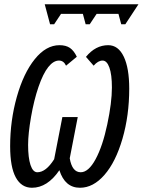

<svg xmlns="http://www.w3.org/2000/svg" viewBox="-20 -884 679 914"><path d="M276.9 -326.7H350.1L312 -130.4Q323.2 -64 364.3 -64Q401.4 -64 435.1 -126.2Q468.8 -188.5 490.7 -292.2Q512.7 -396 512.7 -467.3Q512.7 -529.3 500.7 -562.5Q488.8 -595.7 468.3 -595.7Q446.8 -595.7 425.8 -571.3L389.2 -613.3Q434.6 -668.9 495.1 -668.9Q543 -668.9 569.1 -614.5Q595.2 -560.1 595.2 -461.9Q595.2 -334.5 563 -223.6Q530.8 -112.8 477.3 -51.5Q423.8 9.8 360.8 9.8Q289.1 9.8 262.7 -73.7Q205.6 9.8 132.3 9.8Q82 9.8 55.2 -39.3Q28.3 -88.4 28.3 -188Q28.3 -310.1 60.1 -422.9Q91.8 -535.6 145.5 -602.3Q199.2 -668.9 263.2 -668.9Q293.9 -668.9 313 -655.8Q332 -642.6 345.7 -613.8L294.4 -571.3Q283.2 -595.7 260.7 -595.7Q234.4 -595.7 209.7 -564.7Q185.1 -533.7 163.3 -470.5Q141.6 -407.2 127.7 -327.1Q113.8 -247.1 113.8 -194.3Q113.8 -133.3 125.2 -98.6Q136.7 -64 157.7 -64Q198.7 -64 237.8 -126ZM639.2 -863.8 576.7 -768.6H557.1L543.9 -817.9H439.9L407.2 -768.6H387.7L374.5 -817.9H270.5L237.8 -768.6H218.3L192.9 -863.8Z"/></svg>

Font: Liberation Mono
Style: Italic
Weight: 400
Italic angle: -12°
Monospace: yes
Designer: Steve Matteson
Foundry: Ascender Corporation
Version: Version 2.1.5